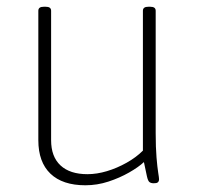

<svg xmlns="http://www.w3.org/2000/svg" viewBox="-20 -545 597 571"><path d="M234 6Q166 6 130 -28.5Q94 -63 94 -128V-513Q94 -519 98 -522Q102 -525 111 -525H115Q124 -525 128 -522Q132 -519 132 -513V-128Q132 -79 160 -53Q188 -27 240 -27Q268 -27 298 -36Q328 -45 356.5 -61Q385 -77 405 -97V-513Q405 -519 409 -522Q413 -525 422 -525H426Q435 -525 439 -522Q443 -519 443 -513V-150Q443 -106 445.5 -76.5Q448 -47 450.5 -31.5Q453 -16 453 -12Q453 -9 452 -6.5Q451 -4 449 -2.5Q447 -1 444 -0.5Q441 0 437 0Q429 0 424.5 -3.5Q420 -7 417 -20.5Q414 -34 408 -63Q392 -48 364 -32Q336 -16 302.5 -5Q269 6 234 6Z"/></svg>

Font: Asap Thin
Style: Regular
Weight: 250
Designer: Pablo Cosgaya
Foundry: Omnibus-Type
Version: Version 3.001